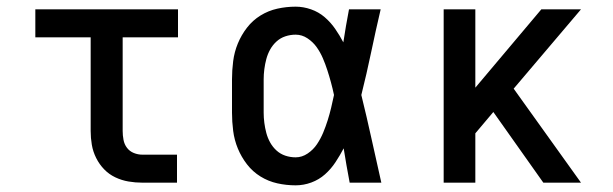

<svg xmlns="http://www.w3.org/2000/svg" viewBox="-20 -548 1840 576"><path d="M407 0Q386 0 365.5 -3.5Q345 -7 326 -16Q307 -25 292.5 -40Q278 -55 268.5 -74Q259 -93 255.5 -113.5Q252 -134 252 -155V-436H86V-520H514V-436H348V-155Q348 -142 350.5 -128.5Q353 -115 361 -104.5Q369 -94 381.5 -89Q394 -84 407 -84H511V0Z M867 8Q839 8 812 2Q785 -4 761.5 -18.5Q738 -33 721 -55Q704 -77 693.5 -102.5Q683 -128 679.5 -155.5Q676 -183 676 -210V-310Q676 -337 679.5 -364.5Q683 -392 693.5 -417.5Q704 -443 721 -465Q738 -487 761.5 -501.5Q785 -516 812 -522Q839 -528 867 -528Q890 -528 913 -520Q936 -512 954 -496.5Q972 -481 985.5 -461.5Q999 -442 1010 -421Q1014 -446 1018 -470.5Q1022 -495 1027 -520H1122Q1107 -456 1093.5 -391.5Q1080 -327 1064 -263Q1080 -198 1094.5 -132Q1109 -66 1124 0H1029Q1024 -26 1019.5 -52Q1015 -78 1011 -103Q1000 -82 986.5 -61.5Q973 -41 955 -25Q937 -9 914 -0.5Q891 8 867 8ZM867 -76Q886 -76 903 -87.5Q920 -99 931 -115.5Q942 -132 949.5 -150Q957 -168 963 -187Q969 -206 973.5 -225Q978 -244 982 -263Q978 -282 973 -300.5Q968 -319 962 -337.5Q956 -356 948.5 -373.5Q941 -391 930 -406.5Q919 -422 902.5 -433Q886 -444 867 -444Q851 -444 836 -439Q821 -434 809.5 -423.5Q798 -413 790.5 -399.5Q783 -386 779 -371Q775 -356 773 -340.5Q771 -325 771 -310V-210Q771 -195 773 -179.5Q775 -164 779 -149Q783 -134 790.5 -120.5Q798 -107 809.5 -96.5Q821 -86 836 -81Q851 -76 867 -76Z M1311 0V-520H1406V-285L1604 -520H1723L1521 -282L1723 0H1610L1460 -212L1406 -148V0Z"/></svg>

Font: Iosevka Etoile Medium
Style: Regular
Weight: 500
Designer: Belleve Invis
Foundry: Belleve Invis
Version: Version 22.1.2; ttfautohint (v1.8.4)